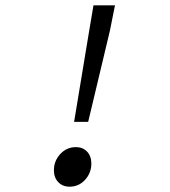

<svg xmlns="http://www.w3.org/2000/svg" viewBox="-20 -691 640 723"><path d="M259 -232 316 -576 332 -671H413L394 -576L312 -232ZM242 12Q216 12 199.5 -5Q183 -22 183 -50Q183 -85 207 -111Q231 -137 266 -137Q292 -137 308 -120Q324 -103 324 -75Q324 -40 300.5 -14Q277 12 242 12Z"/></svg>

Font: Source Code Pro
Style: Italic
Weight: 400
Italic angle: -11°
Monospace: yes
Designer: Paul D. Hunt, Teo Tuominen
Foundry: Adobe Systems Incorporated
Version: Version 1.050;PS 1.000;hotconv 16.6.51;makeotf.lib2.5.65220